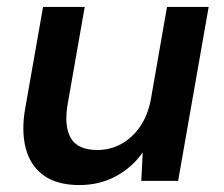

<svg xmlns="http://www.w3.org/2000/svg" viewBox="-20 -521 644 553"><path d="M209 12Q144 12 105.5 -16Q67 -44 54 -94.5Q41 -145 53 -211L104 -501H224L175 -222Q164 -159 183.5 -124Q203 -89 261 -89Q297 -89 328.5 -106Q360 -123 382.5 -155Q405 -187 414 -232L461 -501H581L493 0H387L391 -82Q361 -39 314 -13.5Q267 12 209 12Z"/></svg>

Font: DM Sans 17pt SemiBold
Style: Italic
Weight: 600
Italic angle: -10°
Version: Version 4.004;gftools[0.9.30]